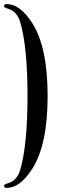

<svg xmlns="http://www.w3.org/2000/svg" viewBox="-54 -727 322 946"><path d="M0 0ZM104.5 105.5Q44.4 198.7 -20.5 198.7Q-34.2 198.7 -34.2 188.5Q-34.2 181.2 -16.1 176.3Q29.3 164.1 45.4 110.4Q81.5 -11.7 81.5 -254.2Q81.5 -496.6 45.4 -618.7Q29.3 -672.4 -16.1 -684.6Q-34.2 -689.5 -34.2 -696.8Q-34.2 -707 -20.5 -707Q44.4 -707 104.5 -613.8Q180.7 -495.1 180.7 -254.2Q180.7 -13.2 104.5 105.5Z"/></svg>

Font: UnifrakturMaguntia17
Style: Book
Weight: 400
Designer: j. 'mach' wust, Gerrit Ansmann, Georg Duffner, based on a font by Peter Wiegel, original typeface by Carl Albert Fahrenw
Version: Version 2017-03-19